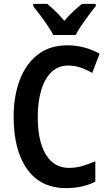

<svg xmlns="http://www.w3.org/2000/svg" viewBox="-20 -957 559 987"><path d="M331 -620Q279 -620 244 -586Q209 -552 191.5 -492Q174 -432 174 -356Q174 -232 215.5 -163Q257 -94 335 -94Q371 -94 404 -104Q437 -114 470 -128V-23Q404 10 320 10Q189 10 119.5 -87.5Q50 -185 50 -357Q50 -462 81.5 -545.5Q113 -629 174.5 -676.5Q236 -724 326 -724Q415 -724 492 -681L454 -582Q425 -599 394.5 -609.5Q364 -620 331 -620ZM254 -777Q243 -798 225 -825Q207 -852 187 -878.5Q167 -905 151 -925V-937H223Q265 -903 311 -850Q335 -878 356.5 -898Q378 -918 401 -937H472V-925Q456 -906 436.5 -879.5Q417 -853 398.5 -826Q380 -799 369 -777Z"/></svg>

Font: Noto Sans Myanmar Condensed SemiBold
Style: Regular
Weight: 600
Width: 3
Designer: Monotype Design Team
Foundry: Monotype Imaging Inc.
Version: Version 2.107; ttfautohint (v1.8.4.7-5d5b)